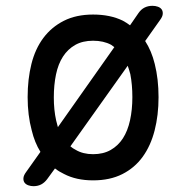

<svg xmlns="http://www.w3.org/2000/svg" viewBox="-20 -610 640 660"><path d="M300 10Q242 10 200 -12Q183 -20 169 -31L142 6Q133 18 121.5 24Q110 30 95 30Q86 30 77.5 27Q69 24 64.5 18Q60 12 60.5 2.5Q61 -7 70 -19L119 -88Q99 -120 89 -162Q75 -214 75 -276Q75 -338 88 -390Q101 -442 129 -479.5Q157 -517 199.5 -538.5Q242 -560 300 -560Q359 -560 402 -539Q415 -532 427 -523L456 -565Q465 -578 477 -584Q489 -590 504 -590Q514 -590 522.5 -587Q531 -584 535.5 -578Q540 -572 539.5 -562.5Q539 -553 530 -541L479 -469Q501 -435 512 -390Q525 -338 525 -276Q525 -214 511.5 -161.5Q498 -109 470.5 -71Q443 -33 400.5 -11.5Q358 10 300 10ZM300 -80Q335 -80 360.5 -94.5Q386 -109 402.5 -134.5Q419 -160 427 -196.5Q435 -233 435 -276Q435 -319 428 -355Q424 -370 419 -384L222 -107Q230 -100 240 -95Q265 -80 300 -80ZM179 -173 373 -448Q368 -452 362 -456Q336 -470 300 -470Q264 -470 238.5 -455.5Q213 -441 196.5 -415.5Q180 -390 172.5 -354Q165 -318 165 -275Q165 -232 173 -196Q176 -184 179 -173Z"/></svg>

Font: Maple Mono NF CN
Style: Regular
Weight: 400
Monospace: yes
Designer: subframe7536
Version: Version 7.000